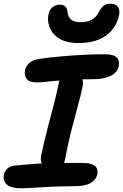

<svg xmlns="http://www.w3.org/2000/svg" viewBox="-30 -999 661 1030"><path d="M168 -557Q127 -557 113 -576Q99 -595 104 -622Q109 -646 128.5 -662.5Q148 -679 181 -683Q237 -691 298 -696.5Q359 -702 419 -705Q479 -708 530 -708Q578 -708 595.5 -691.5Q613 -675 607 -645Q600 -609 562.5 -591.5Q525 -574 471 -574Q416 -574 375.5 -572.5Q335 -571 304 -568.5Q273 -566 249.5 -563.5Q226 -561 206.5 -559Q187 -557 168 -557ZM259 -88Q222 -88 203 -109Q184 -130 191 -165Q206 -237 224 -306Q242 -375 258.5 -438Q275 -501 285 -552Q292 -585 306 -601Q320 -617 348 -617Q381 -617 401 -593Q421 -569 413 -535Q406 -498 390 -439.5Q374 -381 354.5 -305.5Q335 -230 318 -141Q308 -88 259 -88ZM87 11Q28 11 6.5 -9Q-15 -29 -9 -61Q-5 -81 9.5 -94.5Q24 -108 52 -111Q95 -115 130.5 -118Q166 -121 198.5 -122.5Q231 -124 263.5 -124.5Q296 -125 331.5 -125Q367 -125 410 -125Q447 -125 466 -116.5Q485 -108 490 -94Q495 -80 492 -65Q487 -36 457 -18Q427 0 369 0Q305 0 249.5 2.5Q194 5 152 8Q110 11 87 11ZM390 -768Q331 -768 294 -788.5Q257 -809 241 -841.5Q225 -874 228 -910Q232 -943 249.5 -958.5Q267 -974 290 -974Q310 -974 320.5 -964Q331 -954 333 -931Q336 -906 352.5 -893Q369 -880 403 -880Q439 -880 462 -893Q485 -906 498 -930Q511 -956 525 -967.5Q539 -979 560 -979Q593 -979 604.5 -958.5Q616 -938 606 -907Q595 -866 568 -834.5Q541 -803 496.5 -785.5Q452 -768 390 -768Z"/></svg>

Font: Shantell Sans SemiBold
Style: Italic
Weight: 600
Italic angle: -11°
Designer: Stephen Nixon, Anya Danilova, Shantell Martin
Foundry: Arrow Type
Version: Version 1.011;[c5ecc13dd]